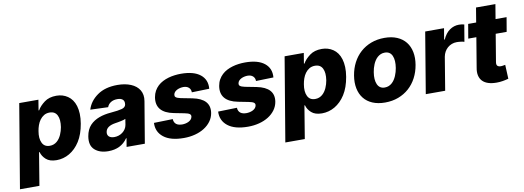

<svg xmlns="http://www.w3.org/2000/svg" viewBox="-89 -1082 4623 1694"><g transform="rotate(-10 2223.0 -235.5)"><path d="M102.3 -545.5H274.1L258.9 -452.1H264.2Q274.5 -471.2 290.7 -488.3Q306.8 -505.3 328.1 -521.3Q370 -552.6 435.4 -552.6Q492.5 -552.6 536.6 -522.7Q558.6 -507.8 574.9 -484.9Q591.3 -462 600.9 -430.6Q610.4 -399.1 612 -359.7Q613.6 -320.3 605.5 -272.4Q589.8 -179.3 550.4 -117.2Q530.5 -85.9 506.6 -62.5Q482.6 -39.1 455.8 -23.4Q429 -7.8 399.9 0Q370.7 7.8 340.9 7.8Q279.1 7.8 246.4 -21.7Q213.8 -51.1 204.2 -88.4H199.2L150.9 204.5H-23.4ZM235.8 -166.9Q255 -127.5 303.6 -127.5Q322.8 -127.5 338.8 -133.7Q354.8 -139.9 367.5 -150.7Q380.3 -161.6 390.3 -175.8Q400.2 -190 407.5 -206.1Q414.8 -222.3 419.7 -239.3Q424.7 -256.4 427.6 -272.7Q437.9 -339.8 418.7 -377.8Q399.5 -416.9 351.2 -416.9Q322.1 -416.9 300.4 -403.8Q278.8 -390.6 263.7 -369.9Q248.6 -349.1 239.7 -323.5Q230.8 -297.9 226.9 -272.7Q215.6 -207.7 235.8 -166.9Z M651.6 -151.3Q661.9 -211.6 695.7 -247.5Q712.4 -265.3 733.3 -278.4Q754.3 -291.5 778.2 -300.4Q802.2 -309.3 828.5 -314.6Q854.8 -320 882.5 -322.1Q953.1 -328.1 984.4 -337Q1015.6 -345.9 1020.2 -370.7V-372.5Q1024.5 -400.2 1008.7 -415Q992.9 -429.7 960.6 -429.7Q926.1 -429.7 902.2 -415Q878.2 -400.2 868.6 -373.6L709.5 -379.3Q731.9 -453.8 802.2 -503.2Q871.8 -552.6 982.2 -552.6Q1051.1 -552.6 1102.3 -531.2Q1127.8 -520.6 1147 -505Q1166.2 -489.3 1178.3 -469.1Q1190.3 -448.9 1194.4 -424.2Q1198.5 -399.5 1193.5 -370.7L1131.4 0H968L980.8 -76H976.6Q918 9.2 804 9.2Q726.6 9.2 682.2 -30.9Q638.1 -70.7 651.6 -151.3ZM877.1 -104.4Q897.4 -104.4 916.4 -110.6Q935.4 -116.8 951 -128.6Q966.6 -140.3 977.5 -156.8Q988.3 -173.3 991.8 -193.9L1000 -245.7Q992.2 -241.8 981.5 -238.8Q970.9 -235.8 957.4 -233Q943.5 -230.1 930.6 -227.8Q917.6 -225.5 905.5 -223.7Q866.8 -217.7 844.3 -202.1Q821.7 -186.4 817.5 -159.8Q815.3 -146.7 818.7 -136.2Q822.1 -125.7 829.9 -118.8Q837.7 -111.9 849.8 -108.1Q861.9 -104.4 877.1 -104.4Z M1242.5 -166.9 1411.6 -171.2Q1412.3 -154.5 1418.3 -142.8Q1424.4 -131 1434.5 -123.8Q1444.6 -116.5 1458.1 -113.3Q1471.6 -110.1 1487.2 -110.1Q1500 -110.1 1514.9 -113.1Q1529.8 -116.1 1543.1 -122.5Q1556.5 -128.9 1566.1 -139.4Q1575.6 -149.9 1577.8 -164.8Q1579.9 -179.7 1567.6 -188.6Q1555.4 -197.4 1522.4 -203.8L1430 -221.9Q1349.4 -237.6 1314.6 -279.5Q1279.8 -321.4 1290.8 -388.1Q1296.2 -419.4 1309.8 -443.7Q1323.5 -468 1343 -486.3Q1362.6 -504.6 1387.1 -517.2Q1411.6 -529.8 1438.7 -537.6Q1465.9 -545.5 1494.7 -549Q1523.4 -552.6 1551.1 -552.6Q1665.8 -552.6 1724.1 -506Q1782.3 -459.5 1775.2 -378.9L1618.6 -374.6Q1618.6 -401.3 1601 -417.4Q1583.5 -433.6 1552.2 -433.6Q1539.8 -433.6 1525 -430.6Q1510.3 -427.6 1497.2 -421.2Q1484 -414.8 1474.4 -404.7Q1464.8 -394.5 1462.7 -380Q1461.6 -373.6 1463.1 -368.1Q1464.5 -362.6 1470 -357.8Q1475.5 -353 1485.8 -348.9Q1496.1 -344.8 1512.4 -341.3L1614.7 -321.4Q1774.1 -289.4 1754.6 -165.5Q1747.9 -125 1724.1 -92.5Q1700.3 -60 1663.9 -37.1Q1627.5 -14.2 1580.6 -2Q1533.7 10.3 1480.5 10.3Q1361.2 10.3 1299.7 -38.4Q1238.6 -86.6 1242.5 -166.9Z M1817.5 -166.9 1986.5 -171.2Q1987.2 -154.5 1993.3 -142.8Q1999.3 -131 2009.4 -123.8Q2019.5 -116.5 2033 -113.3Q2046.5 -110.1 2062.1 -110.1Q2074.9 -110.1 2089.8 -113.1Q2104.8 -116.1 2118.1 -122.5Q2131.4 -128.9 2141 -139.4Q2150.6 -149.9 2152.7 -164.8Q2154.8 -179.7 2142.6 -188.6Q2130.3 -197.4 2097.3 -203.8L2005 -221.9Q1924.4 -237.6 1889.6 -279.5Q1854.8 -321.4 1865.8 -388.1Q1871.1 -419.4 1884.8 -443.7Q1898.4 -468 1918 -486.3Q1937.5 -504.6 1962 -517.2Q1986.5 -529.8 2013.7 -537.6Q2040.8 -545.5 2069.6 -549Q2098.4 -552.6 2126.1 -552.6Q2240.8 -552.6 2299 -506Q2357.2 -459.5 2350.1 -378.9L2193.5 -374.6Q2193.5 -401.3 2176 -417.4Q2158.4 -433.6 2127.1 -433.6Q2114.7 -433.6 2100 -430.6Q2085.2 -427.6 2072.1 -421.2Q2058.9 -414.8 2049.4 -404.7Q2039.8 -394.5 2037.6 -380Q2036.6 -373.6 2038 -368.1Q2039.4 -362.6 2044.9 -357.8Q2050.4 -353 2060.7 -348.9Q2071 -344.8 2087.4 -341.3L2189.6 -321.4Q2349.1 -289.4 2329.5 -165.5Q2322.8 -125 2299 -92.5Q2275.2 -60 2238.8 -37.1Q2202.4 -14.2 2155.5 -2Q2108.7 10.3 2055.4 10.3Q1936.1 10.3 1874.6 -38.4Q1813.6 -86.6 1817.5 -166.9Z M2479.8 -545.5H2651.6L2636.4 -452.1H2641.7Q2652 -471.2 2668.1 -488.3Q2684.3 -505.3 2705.6 -521.3Q2747.5 -552.6 2812.9 -552.6Q2870 -552.6 2914.1 -522.7Q2936.1 -507.8 2952.4 -484.9Q2968.8 -462 2978.3 -430.6Q2987.9 -399.1 2989.5 -359.7Q2991.1 -320.3 2983 -272.4Q2967.3 -179.3 2927.9 -117.2Q2908 -85.9 2884.1 -62.5Q2860.1 -39.1 2833.3 -23.4Q2806.5 -7.8 2777.3 0Q2748.2 7.8 2718.4 7.8Q2656.6 7.8 2623.9 -21.7Q2591.3 -51.1 2581.7 -88.4H2576.7L2528.4 204.5H2354ZM2613.3 -166.9Q2632.5 -127.5 2681.1 -127.5Q2700.3 -127.5 2716.3 -133.7Q2732.2 -139.9 2745 -150.7Q2757.8 -161.6 2767.8 -175.8Q2777.7 -190 2785 -206.1Q2792.3 -222.3 2797.2 -239.3Q2802.2 -256.4 2805 -272.7Q2815.3 -339.8 2796.2 -377.8Q2777 -416.9 2728.7 -416.9Q2699.6 -416.9 2677.9 -403.8Q2656.2 -390.6 2641.2 -369.9Q2626.1 -349.1 2617.2 -323.5Q2608.3 -297.9 2604.4 -272.7Q2593 -207.7 2613.3 -166.9Z M3053.6 -272Q3063.9 -334.2 3090.7 -385.7Q3117.5 -437.1 3158.9 -474.3Q3200.3 -511.4 3254.8 -532Q3309.3 -552.6 3374.6 -552.6Q3438.9 -552.6 3486.9 -532.1Q3534.8 -511.7 3564.5 -474.4Q3594.1 -437.1 3604.6 -385.1Q3615.1 -333.1 3604.4 -269.9Q3594.1 -208.1 3566.9 -156.4Q3539.8 -104.8 3498.4 -67.8Q3457 -30.9 3402.7 -10.3Q3348.4 10.3 3283.4 10.3Q3219.1 10.3 3171.2 -10.1Q3123.2 -30.5 3093.8 -67.8Q3064.3 -105.1 3053.8 -157.1Q3043.3 -209.2 3053.6 -272ZM3237.6 -162.3Q3256.4 -120.7 3302.9 -120.7Q3322.8 -120.7 3339 -127.5Q3355.1 -134.2 3368.1 -145.8Q3381 -157.3 3391 -172.6Q3400.9 -187.9 3408.2 -204.9Q3415.5 -221.9 3420.3 -239.5Q3425.1 -257.1 3427.9 -273.4Q3438.9 -341.3 3420.8 -382.5Q3402.3 -424 3355.1 -424Q3335.6 -424 3319.4 -417.3Q3303.3 -410.5 3290.1 -399Q3277 -387.4 3266.9 -372.2Q3256.7 -356.9 3249.5 -339.8Q3242.2 -322.8 3237.4 -305Q3232.6 -287.3 3230.1 -271Q3219.1 -204.5 3237.6 -162.3Z M3648.4 0 3739.3 -545.5H3908L3891.3 -446H3897Q3921.5 -500.4 3959.3 -526.6Q3997.2 -552.9 4042.3 -552.9Q4065.7 -552.9 4089.8 -546.9L4064.3 -395.6Q4058.2 -397.7 4050.1 -399.5Q4041.9 -401.3 4032.8 -402.3Q4023.8 -403.4 4014.6 -404.1Q4005.3 -404.8 3997.2 -404.8Q3973 -404.8 3951.9 -396.7Q3930.8 -388.5 3914.2 -374.1Q3897.7 -359.7 3886.5 -339.7Q3875.4 -319.6 3871.1 -296.2L3822.1 0Z M4124.3 -545.5H4196L4217.7 -676.1H4391.3L4369.7 -545.5H4468.4L4446.7 -417.6H4348.4L4307.5 -171.5Q4303.6 -147.4 4313.6 -137.6Q4323.5 -127.8 4344.5 -127.8Q4349.4 -127.8 4354.9 -128.6Q4360.4 -129.3 4365.8 -130.1Q4371.1 -131 4375.7 -131.9Q4380.3 -132.8 4383.5 -133.2L4389.2 -7.8Q4362.6 -0.4 4336.1 3.9Q4309.7 8.2 4282 8.2Q4239.3 8.2 4207.6 -2.1Q4175.8 -12.4 4156.4 -32.7Q4137.1 -52.9 4130.3 -82.9Q4123.6 -112.9 4131 -152.3L4175.1 -417.6H4102.6Z"/></g></svg>

Font: Inter P Extra Bold
Style: Italic
Weight: 800
Italic angle: 9.39999°
Designer: Rasmus Andersson
Foundry: rsms
Version: Version 3.018;git-588b23468